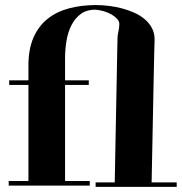

<svg xmlns="http://www.w3.org/2000/svg" viewBox="-20 -725 715 755"><path d="M356 -7.8H431.2Q433.1 -110.8 434.6 -189.5Q436 -268.1 437.3 -326.7Q438.5 -385.3 439.2 -425.5Q439.9 -465.8 440.4 -492.7Q440.9 -519.5 441.2 -534.4Q441.4 -549.3 441.7 -557.1Q441.9 -564.9 441.9 -567.1Q441.9 -569.3 441.9 -570.8Q441.9 -585.9 445.6 -600.8Q449.2 -615.7 449.2 -630.9Q449.2 -641.1 440.7 -650.6Q432.1 -660.2 418.7 -668Q405.3 -675.8 388.2 -680.9Q371.1 -686 354 -687Q320.8 -687 298.1 -670.4Q275.4 -653.8 261.5 -627Q247.6 -600.1 241.7 -565.9Q235.8 -531.7 235.8 -496.1V-409.2H329.1V-391.1H235.8V-13.2H333V4.9H14.2V-13.2H91.8V-391.1H16.1V-409.2H91.8V-466.8Q91.8 -532.7 112.1 -578.1Q132.3 -623.5 168 -651.6Q203.6 -679.7 252.2 -692.4Q300.8 -705.1 357.9 -705.1Q381.8 -705.1 408.2 -701.9Q434.6 -698.7 460.2 -691.9Q485.8 -685.1 509 -674.6Q532.2 -664.1 549.8 -648.9Q567.4 -633.8 577.6 -614.3Q587.9 -594.7 587.9 -569.8Q587.9 -568.4 587.9 -565.9Q587.9 -563.5 587.6 -555.7Q587.4 -547.9 586.9 -532.7Q586.4 -517.6 585.9 -491Q585.4 -464.4 584.5 -424.1Q583.5 -383.8 582.5 -325.4Q581.5 -267.1 579.8 -188.7Q578.1 -110.4 576.2 -7.8H674.8V9.8H356Z"/></svg>

Font: Purple Purse
Style: Regular
Weight: 400
Designer: Astigmatic (AOETI)
Foundry: Astigmatic (AOETI)
Version: Version 1.000